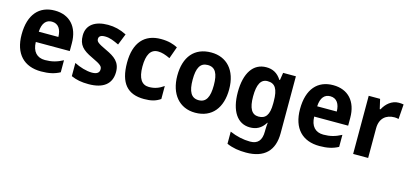

<svg xmlns="http://www.w3.org/2000/svg" viewBox="-67 -1029 3705 1742"><g transform="rotate(15 1786.0 -158.0)"><path d="M277 -556C132 -556 41 -458 41 -269C41 -87 137 10 297 10C370 10 423 -2 473 -29V-142C417 -112 367 -99 305 -99C229 -99 185 -147 183 -236H502V-309C502 -464 417 -556 277 -556ZM277 -452C339 -452 368 -403 369 -333H185C189 -417 226 -452 277 -452Z M957 -161C957 -255 900 -293 819 -331C733 -371 720 -384 720 -409C720 -434 739 -447 778 -447C825 -447 863 -429 910 -407L952 -513C892 -543 838 -556 777 -556C655 -556 579 -503 579 -404C579 -315 620 -275 712 -232C808 -188 815 -173 815 -147C815 -118 795 -99 746 -99C694 -99 630 -119 579 -145V-21C630 1 676 10 743 10C881 10 957 -48 957 -161Z M1264 10C1331 10 1373 -1 1417 -31V-153C1374 -123 1334 -107 1279 -107C1212 -107 1175 -160 1175 -271C1175 -382 1208 -440 1278 -440C1314 -440 1349 -428 1392 -408L1432 -520C1394 -540 1346 -556 1274 -556C1120 -556 1031 -458 1031 -270C1031 -77 1109 10 1264 10Z M1989 -274C1989 -456 1890 -556 1747 -556C1589 -556 1502 -450 1502 -274C1502 -102 1595 10 1744 10C1904 10 1989 -103 1989 -274ZM1646 -274C1646 -385 1675 -438 1745 -438C1816 -438 1845 -385 1845 -274C1845 -163 1816 -108 1746 -108C1676 -108 1646 -163 1646 -274Z M2264 -556C2142 -556 2071 -451 2071 -271C2071 -96 2140 10 2259 10C2317 10 2365 -12 2402 -72H2405C2403 -52 2401 -25 2401 -1V9C2401 96 2365 134 2294 134C2232 134 2166 120 2102 92V206C2159 231 2217 240 2284 240C2456 240 2543 152 2543 -11V-546H2423L2412 -476H2406C2370 -533 2323 -556 2264 -556ZM2307 -437C2377 -437 2408 -392 2408 -273V-253C2408 -144 2374 -105 2309 -105C2245 -105 2215 -159 2215 -269C2215 -383 2245 -437 2307 -437Z M2892 -556C2747 -556 2656 -458 2656 -269C2656 -87 2752 10 2912 10C2985 10 3038 -2 3088 -29V-142C3032 -112 2982 -99 2920 -99C2844 -99 2800 -147 2798 -236H3117V-309C3117 -464 3032 -556 2892 -556ZM2892 -452C2954 -452 2983 -403 2984 -333H2800C2804 -417 2841 -452 2892 -452Z M3508 -556C3441 -556 3390 -509 3362 -455H3355L3334 -546H3227V0H3368V-278C3368 -375 3428 -418 3505 -418C3514 -418 3533 -416 3543 -413L3553 -552C3539 -555 3521 -556 3508 -556Z"/></g></svg>

Font: Noto Sans Kannada SemiCondensed
Style: Bold
Weight: 700
Width: 4
Designer: Jelle Bosma - Monotype Design Team
Foundry: Monotype Imaging Inc.
Version: Version 2.005